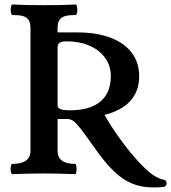

<svg xmlns="http://www.w3.org/2000/svg" viewBox="-20 -759 749 840"><path d="M394 -111.8Q351.6 -171.9 332 -196.8Q312.5 -221.7 300.6 -230Q288.8 -238.3 273.9 -238.3H231.9V-99.1Q231.9 -42 308.1 -42Q312.5 -42 314.2 -30.8Q315.9 -19.5 314.2 -8.3Q312.5 2.9 308.1 2.9Q240.2 0 171.6 0Q103 0 34.2 2.9Q29.3 2.9 27.3 -8.3Q25.4 -19.5 27.3 -30.8Q29.2 -42 34.2 -42Q113.3 -42 113.3 -99.1V-636.2Q113.3 -659.6 104.7 -672Q96.1 -684.4 79.4 -688.9Q62.6 -693.4 34.2 -693.4Q29.8 -693.4 27.8 -704.8Q25.9 -716.3 27.8 -727.8Q29.8 -739.3 34.2 -739.3Q89.8 -736.3 172.9 -736.3Q255.9 -736.3 310.9 -739.3Q315.4 -739.3 317.4 -727.8Q319.3 -716.3 317.4 -704.8Q315.4 -693.4 311 -693.4Q282.9 -693.4 266 -688.9Q249.1 -684.4 240.5 -672Q231.9 -659.6 231.9 -636.2V-617.2H318.8Q402.3 -617.2 463.1 -594.2Q523.9 -571.3 556.4 -528.3Q588.9 -485.4 588.9 -425.8Q588.9 -360.8 551 -318.4Q513.2 -275.9 437.5 -256.3Q467.8 -202.1 510.5 -144Q553.2 -85.9 594.2 -43Q626 -9.8 649.9 6.6Q673.8 22.9 695.3 26.9Q704.6 28.3 707.5 35.6Q710.4 43 707.1 50.4Q703.8 57.8 696.3 58.6Q677.2 61 650.9 61Q599.6 61 558.6 44.4Q517.6 27.8 478.5 -9.5Q439.5 -46.9 394 -111.8ZM464.8 -425.8Q464.8 -470.3 440.4 -504.9Q416 -539.6 372.2 -558.8Q328.4 -578.1 272 -578.1Q251.1 -578.1 241.5 -572.3Q231.9 -566.4 231.9 -553.7V-298.3Q231.9 -286.6 244.6 -281.5Q257.4 -276.4 286.1 -276.4Q373.5 -276.4 419.2 -314.7Q464.8 -353 464.8 -425.8Z"/></svg>

Font: Junicode Two Beta VF
Style: Regular
Weight: 400
Designer: Peter S. Baker
Foundry: Briery Creek Software
Version: Version 1.031 beta; ttfautohint (v1.8.1.43-b0c9)